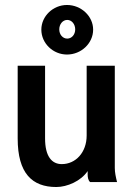

<svg xmlns="http://www.w3.org/2000/svg" viewBox="-20 -731 540 771"><path d="M328 -467V-187C328 -119 284 -72 228 -72C188 -72 161 -103 161 -175V-467H51V-175C51 -35 109 20 206 20C250 20 305 -4 332 -44V-29C332 -20 334 -6 342 0H450C445 -20 441 -39 441 -56V-467ZM249 -711C193 -711 146 -666 146 -612C146 -557 193 -512 249 -512C306 -512 354 -557 354 -612C354 -666 306 -711 249 -711ZM218 -613C218 -634 232 -651 250 -651C268 -651 282 -634 282 -613C282 -592 268 -576 250 -576C232 -576 218 -592 218 -613Z"/></svg>

Font: Inconsolata
Style: Bold
Weight: 700
Monospace: yes
Designer: Raph Levien, Kirill Tkachev(cyreal.org)
Foundry: Raph Levien, Kirill Tkachev(cyreal.org)
Version: Version 1.014